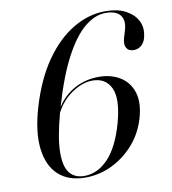

<svg xmlns="http://www.w3.org/2000/svg" viewBox="-81 -782 775 863"><g transform="rotate(-10 306.5 -350.5)"><path d="M456 -711Q511.5 -711 548 -692Q584.5 -673 600.8 -642.8Q617 -612.5 611 -578Q607.5 -548.5 591.5 -532.5Q575.5 -516.5 554 -516.5Q530 -516.5 520.5 -533Q511 -549.5 519.5 -578.5L529.5 -612Q542 -653.5 523.8 -678.2Q505.5 -703 456 -703Q408.5 -703 361 -664.2Q313.5 -625.5 268.8 -541.5Q224 -457.5 184.5 -321.5Q217 -372.5 267.2 -399Q317.5 -425.5 376 -425.5Q432.5 -425.5 473.5 -400.2Q514.5 -375 529.8 -326.5Q545 -278 524.5 -208.5Q505 -143 461.8 -94Q418.5 -45 360.8 -17.5Q303 10 240.5 10Q164 10 118.2 -31.5Q72.5 -73 63 -151.5Q53.5 -230 86 -340Q122.5 -462.5 180.8 -545Q239 -627.5 310.2 -669.2Q381.5 -711 456 -711ZM345.5 -414Q301.5 -414 254 -383Q206.5 -352 177.5 -297Q147.5 -186 147 -120.5Q146.5 -55 170 -26.5Q193.5 2 236 2Q297 2 345.8 -49.2Q394.5 -100.5 424 -205Q453.5 -312.5 429.8 -363.2Q406 -414 345.5 -414Z"/></g></svg>

Font: Fraunces 144pt S000
Style: Italic
Weight: 400
Italic angle: -16°
Version: Version 1.000; ttfautohint (v1.8.3)